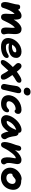

<svg xmlns="http://www.w3.org/2000/svg" viewBox="2054 -2847 809 4957"><g transform="rotate(90 2458.5 -368.5)"><path d="M109 9Q69 9 51.5 -17Q34 -43 33 -84Q32 -125 41 -171Q50 -217 65 -265Q80 -313 88 -358Q94 -382 94.5 -401.5Q95 -421 99 -439Q102 -458 118 -471.5Q134 -485 158 -485Q191 -485 208 -469Q225 -453 230.5 -430Q236 -407 231 -386L201 -380Q223 -421 251.5 -452Q280 -483 315 -501.5Q350 -520 389 -520Q427 -520 447.5 -501.5Q468 -483 476.5 -449Q485 -415 486 -366Q487 -320 485.5 -285.5Q484 -251 482 -229L448 -239Q486 -329 533.5 -391.5Q581 -454 631 -487Q681 -520 726 -520Q813 -520 841.5 -457.5Q870 -395 856 -271Q850 -209 851.5 -172.5Q853 -136 858 -115Q863 -94 866.5 -80Q870 -66 866 -48Q862 -26 841.5 -8.5Q821 9 786 9Q750 9 727.5 -7Q705 -23 696 -61.5Q687 -100 692 -167Q696 -222 697 -256.5Q698 -291 697 -313Q696 -335 692.5 -350Q689 -365 683 -381L715 -367Q672 -335 636.5 -287.5Q601 -240 569.5 -179Q538 -118 504 -46Q492 -19 470.5 -5Q449 9 422 9Q385 9 364.5 -9.5Q344 -28 338 -66.5Q332 -105 336 -161Q341 -225 342 -266.5Q343 -308 338 -335.5Q333 -363 320 -383L349 -354Q317 -324 291.5 -287.5Q266 -251 246.5 -210.5Q227 -170 211.5 -127Q196 -84 182 -40Q175 -15 157.5 -3Q140 9 109 9Z M1191 10Q1119 10 1071.5 -9Q1024 -28 997.5 -61Q971 -94 964 -137Q957 -180 967 -228Q977 -282 1007.5 -333.5Q1038 -385 1084 -427Q1130 -469 1187.5 -494Q1245 -519 1311 -519Q1370 -519 1409 -498Q1448 -477 1465 -437.5Q1482 -398 1471 -342Q1462 -300 1436.5 -269.5Q1411 -239 1373.5 -220.5Q1336 -202 1292.5 -193.5Q1249 -185 1204 -185Q1135 -185 1107.5 -205.5Q1080 -226 1084 -250Q1087 -264 1095.5 -271.5Q1104 -279 1119 -279Q1129 -279 1144 -276Q1159 -273 1185 -273Q1217 -273 1249 -282Q1281 -291 1303.5 -307Q1326 -323 1330 -343Q1334 -364 1325 -374.5Q1316 -385 1290 -385Q1259 -385 1229 -371.5Q1199 -358 1174.5 -333Q1150 -308 1132.5 -275.5Q1115 -243 1107 -206Q1103 -183 1109 -162Q1115 -141 1135 -129Q1155 -117 1193 -117Q1249 -117 1287 -127.5Q1325 -138 1350.5 -152.5Q1376 -167 1396 -178Q1416 -189 1433 -189Q1462 -189 1471 -168Q1480 -147 1475 -122Q1469 -96 1446 -72Q1423 -48 1385 -30Q1347 -12 1297.5 -1Q1248 10 1191 10Z M1578 16Q1556 16 1542 1.5Q1528 -13 1529.5 -40Q1531 -67 1553 -106Q1576 -146 1615 -193.5Q1654 -241 1706 -291Q1758 -341 1819.5 -389.5Q1881 -438 1948 -478Q1973 -493 1992 -501.5Q2011 -510 2027 -513.5Q2043 -517 2058 -517Q2083 -517 2102.5 -499Q2122 -481 2115 -445Q2110 -421 2094.5 -405Q2079 -389 2058 -377Q1986 -339 1919.5 -285.5Q1853 -232 1793 -169.5Q1733 -107 1677 -42Q1651 -10 1628.5 3Q1606 16 1578 16ZM1967 15Q1942 15 1923 3Q1904 -9 1887 -43Q1868 -82 1839.5 -126Q1811 -170 1778 -213.5Q1745 -257 1711 -295.5Q1677 -334 1647 -363Q1625 -383 1614.5 -405Q1604 -427 1609 -455Q1616 -485 1635.5 -502Q1655 -519 1684 -519Q1704 -519 1721 -510.5Q1738 -502 1762 -478Q1779 -462 1805 -430.5Q1831 -399 1861 -360.5Q1891 -322 1919.5 -280.5Q1948 -239 1972 -202.5Q1996 -166 2010 -139Q2031 -96 2035 -73.5Q2039 -51 2036 -37Q2032 -12 2013.5 1.5Q1995 15 1967 15Z M2231 10Q2203 10 2182 -3.5Q2161 -17 2152.5 -40Q2144 -63 2149 -89Q2162 -154 2170 -198.5Q2178 -243 2182.5 -276Q2187 -309 2192 -338.5Q2197 -368 2203 -400Q2209 -430 2229 -455.5Q2249 -481 2275 -497Q2301 -513 2325 -513Q2357 -513 2374.5 -489.5Q2392 -466 2384 -421Q2380 -401 2372 -364.5Q2364 -328 2353 -283.5Q2342 -239 2331.5 -194.5Q2321 -150 2312 -112.5Q2303 -75 2299 -53Q2293 -23 2276 -6.5Q2259 10 2231 10ZM2340 -577Q2289 -577 2263 -605.5Q2237 -634 2245 -676Q2252 -713 2282 -733Q2312 -753 2352 -753Q2387 -753 2409.5 -738Q2432 -723 2440 -701Q2448 -679 2444 -657Q2439 -628 2413.5 -602.5Q2388 -577 2340 -577Z M2662 9Q2575 9 2521.5 -23.5Q2468 -56 2449 -112Q2430 -168 2443 -236Q2456 -299 2491 -350.5Q2526 -402 2577 -440Q2628 -478 2689 -498.5Q2750 -519 2814 -519Q2846 -519 2872.5 -507.5Q2899 -496 2912.5 -473Q2926 -450 2919 -414Q2912 -377 2891.5 -359Q2871 -341 2850 -341Q2834 -341 2827 -348Q2820 -355 2814 -361.5Q2808 -368 2794 -368Q2746 -368 2703 -345.5Q2660 -323 2631.5 -288Q2603 -253 2596 -215Q2591 -191 2596.5 -172Q2602 -153 2620.5 -142Q2639 -131 2675 -131Q2715 -131 2739 -141.5Q2763 -152 2777.5 -165Q2792 -178 2804.5 -188.5Q2817 -199 2834 -199Q2859 -199 2871.5 -183.5Q2884 -168 2877 -129Q2868 -88 2837.5 -56.5Q2807 -25 2762 -8Q2717 9 2662 9Z M3094 10Q3043 10 3008.5 -13.5Q2974 -37 2960.5 -76.5Q2947 -116 2956 -163Q2966 -214 2993.5 -265.5Q3021 -317 3059.5 -362.5Q3098 -408 3144.5 -443.5Q3191 -479 3239.5 -499.5Q3288 -520 3335 -520Q3372 -520 3393 -496Q3414 -472 3405 -428Q3402 -412 3391 -403Q3380 -394 3366 -391Q3300 -380 3243.5 -341Q3187 -302 3148 -247.5Q3109 -193 3097 -134Q3094 -117 3093.5 -102.5Q3093 -88 3097 -66L3049 -168Q3070 -150 3087 -143.5Q3104 -137 3129 -137Q3180 -137 3237 -202.5Q3294 -268 3337 -393Q3346 -417 3367 -430.5Q3388 -444 3410 -444Q3446 -444 3467 -419Q3488 -394 3492 -363Q3500 -315 3506 -275Q3512 -235 3525 -197.5Q3538 -160 3564 -120Q3575 -105 3574.5 -84Q3574 -63 3563 -42Q3552 -21 3531.5 -7Q3511 7 3482 7Q3465 7 3452.5 -0.5Q3440 -8 3433 -20Q3418 -45 3407 -70Q3396 -95 3388.5 -123.5Q3381 -152 3376 -189Q3371 -226 3368 -274L3422 -278Q3377 -166 3321 -103.5Q3265 -41 3206.5 -15.5Q3148 10 3094 10Z M4143 10Q4098 10 4071.5 -27.5Q4045 -65 4041.5 -135.5Q4038 -206 4058 -308Q4063 -332 4065 -348.5Q4067 -365 4065.5 -376Q4064 -387 4058.5 -395.5Q4053 -404 4043 -411Q4068 -411 4084.5 -402.5Q4101 -394 4107 -377.5Q4113 -361 4105 -333Q4093 -355 4082.5 -363Q4072 -371 4058 -371Q4039 -371 4008 -347.5Q3977 -324 3941.5 -281.5Q3906 -239 3869 -182.5Q3832 -126 3800 -60Q3780 -19 3761.5 -5Q3743 9 3714 9Q3666 9 3653 -36Q3640 -81 3653 -151Q3663 -202 3675 -239.5Q3687 -277 3699 -309.5Q3711 -342 3722.5 -375Q3734 -408 3742 -451Q3749 -481 3767.5 -496.5Q3786 -512 3816 -512Q3844 -512 3862 -487.5Q3880 -463 3870 -415Q3867 -387 3859.5 -364.5Q3852 -342 3841 -317Q3830 -292 3818 -256Q3806 -220 3793 -165L3765 -208Q3820 -312 3879.5 -381Q3939 -450 3997.5 -484Q4056 -518 4105 -518Q4175 -518 4200 -476.5Q4225 -435 4211 -364Q4196 -292 4190.5 -241.5Q4185 -191 4188.5 -160Q4192 -129 4207 -112Q4218 -98 4222.5 -83.5Q4227 -69 4223 -47Q4217 -22 4195.5 -6Q4174 10 4143 10Z M4571 12Q4479 12 4416 -27.5Q4353 -67 4326 -133.5Q4299 -200 4315 -280Q4326 -331 4355 -375Q4384 -419 4425 -452Q4466 -485 4510.5 -503.5Q4555 -522 4596 -522Q4613 -522 4629.5 -516.5Q4646 -511 4655.5 -499.5Q4665 -488 4661 -468Q4653 -432 4633 -405Q4613 -378 4566 -363Q4542 -355 4520.5 -339Q4499 -323 4484 -302Q4469 -281 4464 -256Q4452 -199 4482.5 -164Q4513 -129 4577 -129Q4631 -129 4672.5 -164Q4714 -199 4726 -257Q4735 -307 4712.5 -337.5Q4690 -368 4643 -368Q4619 -368 4601.5 -356Q4584 -344 4560 -324Q4542 -309 4530 -300Q4518 -291 4506.5 -286.5Q4495 -282 4479 -282Q4461 -282 4446 -300Q4431 -318 4439 -357Q4445 -385 4466.5 -413Q4488 -441 4518.5 -463Q4549 -485 4582.5 -498.5Q4616 -512 4647 -512Q4736 -512 4791.5 -477Q4847 -442 4868.5 -381.5Q4890 -321 4874 -244Q4859 -166 4815 -108.5Q4771 -51 4708 -19.5Q4645 12 4571 12Z"/></g></svg>

Font: Shantell Sans
Style: Bold Italic
Weight: 700
Italic angle: -11°
Designer: Stephen Nixon, Anya Danilova, Shantell Martin
Foundry: Arrow Type
Version: Version 1.011;[c5ecc13dd]